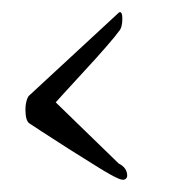

<svg xmlns="http://www.w3.org/2000/svg" viewBox="-20 -381 292 317"><path d="M176 -86Q166 -90 142.5 -104.5Q119 -119 93 -135.5Q67 -152 48 -164.5Q29 -177 29 -177Q22 -181 22 -200Q22 -208 24 -215Q26 -222 29 -224L176 -360Q177 -361 178 -361Q182 -361 182 -350Q182 -335 176 -329Q172 -323 155.5 -304Q139 -285 119.5 -264Q100 -243 86 -227.5Q72 -212 72 -212L176 -111Q190 -104 190 -91Q190 -87 186.5 -85Q183 -83 176 -86Z"/></svg>

Font: Fleur De Leah
Style: Regular
Weight: 400
Designer: Robert E. Leuschke
Foundry: Robert E. Leuschke
Version: Version 1.010; ttfautohint (v1.8.3)